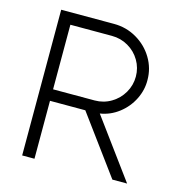

<svg xmlns="http://www.w3.org/2000/svg" viewBox="-107 -821 881 919"><g transform="rotate(15 334.0 -361.0)"><path d="M512 -505Q512 -548 490.5 -584.5Q469 -621 432 -642.5Q395 -664 351 -664H145V-344H351Q395 -344 432 -366Q469 -388 490.5 -425Q512 -462 512 -505ZM84 -722H346Q407 -722 458.5 -692Q510 -662 540 -612Q570 -562 570 -504Q571 -455 548 -408.5Q525 -362 483.5 -330Q442 -298 391 -290L604 0H531L320 -287H145V0H84Z"/></g></svg>

Font: SUIT Light
Style: Regular
Weight: 300
Designer: Sunn Youn; Korean Glyphs from Source Han Sans (Sandoll Communications; Soo-young Jang, Joo-yeon Kang)
Foundry: Sunn
Version: Version 1.006